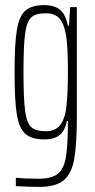

<svg xmlns="http://www.w3.org/2000/svg" viewBox="-20 -538 371 752"><path d="M42 191V158Q76 162 131 162Q182 162 206 143Q230 124 238 78Q246 32 246 -63V-64H242Q234 -25 213 -8.5Q192 8 154 8Q104 8 79.5 -13.5Q55 -35 46 -89.5Q37 -144 37 -255Q37 -366 46 -420.5Q55 -475 79.5 -496.5Q104 -518 154 -518Q190 -518 213 -501.5Q236 -485 246 -437H250L255 -510H281V-84Q281 29 270.5 86Q260 143 229 168.5Q198 194 134 194Q95 194 42 191ZM238 -105Q246 -160 246 -255Q246 -356 239 -398Q231 -446 212.5 -466Q194 -486 160 -486Q120 -486 102.5 -470Q85 -454 78.5 -407.5Q72 -361 72 -255Q72 -149 78.5 -102.5Q85 -56 102.5 -40Q120 -24 160 -24Q192 -24 211 -43Q230 -62 238 -105Z"/></svg>

Font: Saira Ultra Condensed Thin
Style: Regular
Weight: 100
Width: 1
Designer: Hector Gatti with collaboration of the Omnibus-Type team
Foundry: Omnibus-Type
Version: Version 1.001; ttfautohint (v1.8)